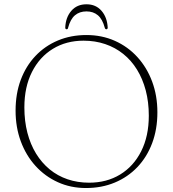

<svg xmlns="http://www.w3.org/2000/svg" viewBox="-20 -882 828 918"><path d="M393 -714.5Q467 -714.5 529.2 -686.8Q591.5 -659 637 -609Q682.5 -559 707.5 -491.8Q732.5 -424.5 732.5 -345Q732.5 -264 707.5 -197.5Q682.5 -131 636.8 -83Q591 -35 528.5 -9Q466 17 391 17Q318 17 256.8 -10.8Q195.5 -38.5 150 -88.5Q104.5 -138.5 79.5 -206Q54.5 -273.5 54.5 -353Q54.5 -434 79.2 -500.2Q104 -566.5 149.5 -614.5Q195 -662.5 257 -688.5Q319 -714.5 393 -714.5ZM691.5 -329Q691.5 -394 676.8 -449.8Q662 -505.5 635 -549.2Q608 -593 569.5 -624Q531 -655 483 -671.2Q435 -687.5 379.5 -687.5Q296.5 -687.5 232.8 -648.5Q169 -609.5 132.8 -537.8Q96.5 -466 96.5 -368.5Q96.5 -303 111 -247.2Q125.5 -191.5 152.5 -147.5Q179.5 -103.5 217.5 -72.2Q255.5 -41 303.2 -24.8Q351 -8.5 406 -8.5Q490 -8.5 554.2 -47.5Q618.5 -86.5 655 -158.8Q691.5 -231 691.5 -329ZM393.5 -827.5Q360.5 -827.5 338.5 -809Q316.5 -790.5 305.5 -749Q304.5 -744.5 302.8 -743.2Q301 -742 298.5 -742Q296 -742 294 -743.8Q292 -745.5 292 -750Q294 -799 321 -830.2Q348 -861.5 393.5 -861.5Q438.5 -861.5 465.5 -830.2Q492.5 -799 495 -750Q495 -745.5 492.8 -743.8Q490.5 -742 488.5 -742Q486.5 -742 484.5 -743.2Q482.5 -744.5 481 -749Q470 -790.5 448 -809Q426 -827.5 393.5 -827.5Z"/></svg>

Font: Fraunces Thin
Style: Regular
Weight: 250
Version: Version 1.000;[b76b70a41]